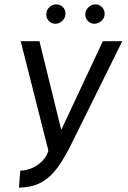

<svg xmlns="http://www.w3.org/2000/svg" viewBox="-20 -689 586 881"><path d="M67 172 73 94Q101 94 128.5 81.5Q156 69 176 47.5Q196 26 202 2L75 -500H161L261 -93L452 -500H541L307 -27Q277 34 245 78.5Q213 123 171 147Q129 171 67 172ZM234 -580Q215 -580 202.5 -594.5Q190 -609 193 -629Q194 -645 208 -657Q222 -669 238 -669Q258 -669 270.5 -654.5Q283 -640 280 -620Q278 -604 264.5 -592Q251 -580 234 -580ZM413 -580Q394 -580 381.5 -594.5Q369 -609 372 -629Q374 -645 387.5 -657Q401 -669 418 -669Q437 -669 449.5 -654.5Q462 -640 460 -620Q458 -604 444 -592Q430 -580 413 -580Z"/></svg>

Font: Kulim Park
Style: Italic
Weight: 400
Italic angle: -8°
Designer: Noponies / Dale Sattler
Foundry: Noponies
Version: Version 1.000; ttfautohint (v1.8.3)